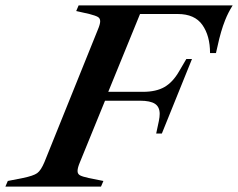

<svg xmlns="http://www.w3.org/2000/svg" viewBox="-77 -693 884 713"><path d="M-48 -21 8 -32Q47 -40 61 -50Q75 -60 88 -91L286 -582Q295 -603 295 -614Q295 -625 286.5 -630Q278 -635 255 -641L206 -652L215 -673H787Q770 -646 759 -618Q743 -578 731 -522L725 -496H703Q703 -560 674.5 -600.5Q646 -641 583 -641H443L325 -352H454Q503 -352 534 -370Q565 -388 588 -428L615 -474H636L524 -197H503L513 -244Q516 -259 516 -270Q516 -296 498.5 -307.5Q481 -319 443 -319H313L220 -91Q211 -70 211 -58Q211 -47 220 -42Q229 -37 252 -32L307 -21L298 0H-57Z"/></svg>

Font: Ibarra Real Nova SemiBold
Style: Italic
Weight: 600
Italic angle: -22°
Designer: Jose Maria Ribagorda & Octavio Pardo
Foundry: Octavio Pardo
Version: Version 1.014